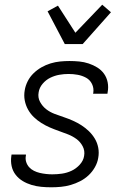

<svg xmlns="http://www.w3.org/2000/svg" viewBox="-20 -787 540 815"><path d="M198 8Q176 8 155 6Q134 4 114 -2Q94 -8 76.5 -18.5Q59 -29 46.5 -45Q34 -61 29.5 -81.5Q25 -102 28 -124L29 -131H90V-127Q87 -113 91 -100Q95 -87 103.5 -77.5Q112 -68 124 -62Q136 -56 149 -53Q162 -50 175.5 -48.5Q189 -47 202 -47Q223 -47 243.5 -50Q264 -53 283.5 -62Q303 -71 318.5 -88Q334 -105 337 -125Q341 -147 331 -166Q321 -185 304.5 -197Q288 -209 269 -216.5Q250 -224 230 -231Q210 -238 191.5 -246Q173 -254 155.5 -265Q138 -276 123.5 -290Q109 -304 99 -322Q89 -340 85 -361Q81 -382 85 -404Q88 -423 97.5 -442Q107 -461 122.5 -476Q138 -491 156.5 -501.5Q175 -512 195 -518Q215 -524 235 -526Q255 -528 275 -528Q296 -528 316.5 -526Q337 -524 356.5 -517.5Q376 -511 393 -500.5Q410 -490 421.5 -474Q433 -458 437 -437.5Q441 -417 437 -396L436 -389H375L376 -393Q379 -413 370.5 -430.5Q362 -448 345.5 -457Q329 -466 310 -469.5Q291 -473 271 -473Q251 -473 231.5 -469.5Q212 -466 193.5 -457Q175 -448 161 -431.5Q147 -415 144 -395Q140 -373 150 -354.5Q160 -336 176 -323.5Q192 -311 212 -303.5Q232 -296 251.5 -289.5Q271 -283 290 -274.5Q309 -266 326 -255Q343 -244 357.5 -230Q372 -216 382.5 -198.5Q393 -181 397 -160Q401 -139 397 -117Q394 -97 383 -77.5Q372 -58 356 -43Q340 -28 320.5 -18Q301 -8 280.5 -2Q260 4 239 6Q218 8 198 8ZM255 -600 182 -739 226 -763 300 -648 414 -767 451 -735 331 -600Z"/></svg>

Font: Iosevka Term Curly Light
Style: Italic
Weight: 300
Italic angle: -9°
Designer: Belleve Invis
Foundry: Belleve Invis
Version: Version 32.3.0